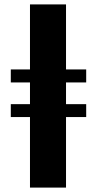

<svg xmlns="http://www.w3.org/2000/svg" viewBox="-20 -851 440 871"><path d="M116 0V-320H29V-378.5H116V-477H29V-536H116V-831H279.5V-536H371V-477H279.5V-378.5H371V-320H279.5V0Z"/></svg>

Font: Merriweather 72pt Black
Style: Regular
Weight: 900
Version: Version 2.100